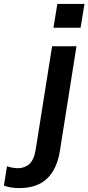

<svg xmlns="http://www.w3.org/2000/svg" viewBox="-149 -742 453 984"><path d="M-51 222Q-70 222 -91 219Q-112 216 -129 209L-113 110Q-101 114 -86.5 117Q-72 120 -58 120Q-22 120 2 98Q26 76 34 24L118 -505H243L158 31Q143 125 92 173.5Q41 222 -51 222ZM125 -600 145 -722H284L264 -600Z"/></svg>

Font: Mulish ExtraLight
Style: Italic
Weight: 200
Italic angle: -9°
Designer: Vernon Adams
Foundry: Vernon Adams
Version: Version 3.603